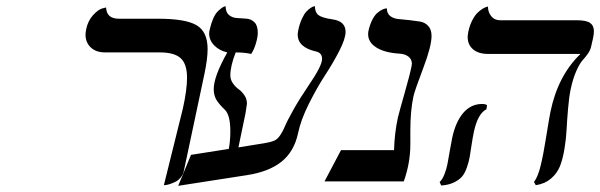

<svg xmlns="http://www.w3.org/2000/svg" viewBox="-20 -581 1922 615"><path d="M504.9 12.2 565.9 -233.9Q579.1 -293.9 579.1 -332Q579.1 -376 558.8 -394.5Q538.6 -413.1 492.2 -413.1H316.9Q287.6 -413.1 270.8 -429Q253.9 -444.8 253.9 -470.2Q253.9 -475.1 255.9 -486.8Q261.7 -514.6 277.8 -532.2Q293.9 -549.8 306.6 -553.7L319.8 -557.1Q321.3 -521 360.8 -521H486.8Q574.2 -521 609.6 -500.2Q645 -479.5 645 -423.8Q645 -392.6 634.8 -344.2L568.8 -33.2Q566.4 -21.5 558.8 -12.5Q551.3 -3.4 542.5 1Q533.7 5.4 524.9 8.3Q516.1 11.2 510.7 11.7Z M743.7 -108.9 825.7 -122.1Q848.1 -126 858.4 -130.4Q868.7 -134.8 877.4 -147.7Q886.2 -160.6 892.6 -176.3Q898.9 -191.9 919.2 -228.3Q939.5 -264.6 967.8 -306.2Q1011.7 -370.1 1011.7 -392.1Q1011.7 -411.6 992.7 -416Q933.6 -429.2 933.6 -470.2Q933.6 -475.1 935.5 -484.9Q939.9 -505.4 947 -520.8Q954.1 -536.1 960.9 -543.5Q967.8 -550.8 974.4 -555.2Q981 -559.6 984.9 -560.5L988.8 -561Q988.8 -541.5 1000 -532.7Q1011.2 -523.9 1044.9 -519Q1086.9 -513.2 1086.9 -479Q1086.9 -457 1066.7 -417.7Q1046.4 -378.4 1021 -339.6Q995.6 -300.8 969.5 -248.8Q943.4 -196.8 934.6 -153.8Q921.9 -95.2 881.6 -63Q841.3 -30.8 771 -20L550.8 14.2L591.8 -85L712.9 -104Q717.8 -130.4 717.8 -160.2Q717.8 -211.9 700.7 -229Q681.2 -247.6 672.9 -261.7Q664.6 -275.9 664.6 -295.9Q664.6 -335.9 708 -413.1Q682.6 -418.9 666.3 -435.5Q649.9 -452.1 649.9 -474.1Q649.9 -479 651.9 -486.8Q656.2 -506.3 662.8 -521.2Q669.4 -536.1 676.3 -543.2Q683.1 -550.3 689.2 -554.7Q695.3 -559.1 698.7 -560.1L702.6 -561Q703.1 -541 713.9 -532.5Q724.6 -523.9 739.7 -523.2Q754.9 -522.5 769.8 -521.2Q784.7 -520 795.2 -509.5Q805.7 -499 805.7 -476.1Q805.7 -462.9 800 -443.1Q794.4 -423.3 784.7 -408.2Q763.7 -413.1 734.9 -413.1Q717.8 -369.1 717.8 -339.8Q717.8 -325.7 726.1 -314Q734.4 -302.2 744.4 -295.2Q754.4 -288.1 762.7 -276.1Q771 -264.2 771 -249Q771 -246.6 766.6 -219.2Z M1304.2 -272Q1294.4 -226.6 1294.4 -163.1V-119.1Q1294.4 -59.1 1273.4 0H1019.5L1072.3 -100.1H1242.2Q1243.7 -154.8 1254.4 -204.1Q1259.8 -226.1 1276.4 -284.2Q1293 -342.3 1298.3 -369.1Q1298.3 -370.6 1298.8 -373.3Q1299.3 -376 1299.3 -377Q1299.3 -391.1 1288.3 -399.7Q1277.3 -408.2 1259.3 -409.2Q1212.4 -412.1 1185.8 -428.7Q1159.2 -445.3 1159.2 -471.2Q1159.2 -478 1160.2 -481.9Q1164.6 -502 1172.1 -516.8Q1179.7 -531.7 1187.5 -538.6Q1195.3 -545.4 1202.6 -549.3Q1210 -553.2 1214.8 -553.7L1219.2 -554.2Q1219.2 -538.1 1229.7 -529.8Q1240.2 -521.5 1256.3 -520Q1272.5 -518.6 1290.8 -516.6Q1309.1 -514.6 1325.2 -512Q1341.3 -509.3 1351.8 -497.8Q1362.3 -486.3 1362.3 -465.8Q1362.3 -432.6 1335.4 -362.1Q1308.6 -291.5 1304.2 -272Z M1498 -159.2Q1494.6 -143.6 1490.7 -118.2Q1486.8 -92.8 1484.4 -77.9Q1481.9 -63 1475.3 -44.2Q1468.8 -25.4 1459.5 -14.9Q1450.2 -4.4 1433.3 3.7Q1416.5 11.7 1393.1 13.2L1388.2 2Q1397 -5.9 1403.6 -22.7Q1410.2 -39.6 1413.1 -54.9Q1416 -70.3 1420.7 -97.7Q1425.3 -125 1428.2 -138.2Q1439 -189.9 1463.6 -219Q1488.3 -248 1524.4 -248Q1534.7 -248 1540 -244.1L1538.1 -231Q1510.3 -216.8 1498 -159.2ZM1808.1 -295.9Q1802.7 -270.5 1799.6 -233.4Q1796.4 -196.3 1794.9 -166.7Q1793.5 -137.2 1788.1 -104.5Q1782.7 -71.8 1773.7 -48.8Q1764.6 -25.9 1744.9 -9Q1725.1 7.8 1696.3 12.2L1690.4 2Q1703.1 -14.6 1711.9 -50.8Q1720.7 -86.9 1729.7 -144Q1738.8 -201.2 1743.2 -223.1Q1767.1 -338.9 1839.4 -408.2H1544.4Q1512.7 -408.2 1495.4 -422.9Q1478 -437.5 1478 -462.9Q1478 -467.3 1480 -479Q1484.4 -500 1492.7 -515.9Q1501 -531.7 1509.3 -539.8Q1517.6 -547.9 1525.4 -552.7Q1533.2 -557.6 1538.1 -558.6L1543 -560.1Q1543 -542 1553.5 -529.1Q1564 -516.1 1582 -516.1H1828.1Q1857.9 -516.1 1870.1 -507.6Q1882.3 -499 1882.3 -481Q1882.3 -469.7 1879.4 -458L1874 -434.1Q1871.6 -421.4 1863.3 -409.4Q1855 -397.5 1845.9 -387.7Q1836.9 -377.9 1826.2 -354Q1815.4 -330.1 1808.1 -295.9Z"/></svg>

Font: Linear Smooth
Style: Italic
Weight: 400
Designer: Philipp H. Poll, Flanker
Foundry: Philipp H. Poll, reworked by Flanker
Version: Version 1.061 | FøM Fix